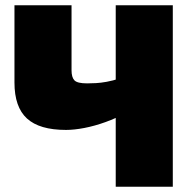

<svg xmlns="http://www.w3.org/2000/svg" viewBox="-20 -710 734 730"><path d="M252 -690V-443Q252 -416 263 -404.5Q274 -393 311 -393Q327 -393 345 -394Q363 -395 385.5 -399Q408 -403 436 -412L459 -281Q423 -261 381.5 -246Q340 -231 301 -223.5Q262 -216 231 -216Q130 -216 82.5 -259.5Q35 -303 35 -396V-690ZM637 -690V0H420V-690Z"/></svg>

Font: Exo 2 Black
Style: Regular
Weight: 900
Designer: Natanael Gama
Foundry: Natanael Gama
Version: Version 2.010